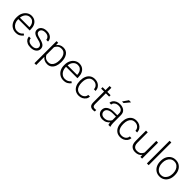

<svg xmlns="http://www.w3.org/2000/svg" viewBox="414 -2519 4492 4492"><g transform="rotate(45 2659.5 -273.5)"><path d="M281.2 9.8Q212.4 9.8 158.7 -23.4Q105 -56.6 74.5 -115.2Q43.9 -173.8 43.9 -249.5V-270.5Q43.9 -352.1 75.4 -412.1Q106.9 -472.2 158.7 -505.1Q210.4 -538.1 270.5 -538.1Q337.9 -538.1 384.5 -506.8Q431.2 -475.6 455.3 -421.1Q479.5 -366.7 479.5 -295.9V-260.3H102.5V-249.5Q102.5 -191.4 125.5 -143.8Q148.4 -96.2 189.2 -68.1Q230 -40 283.7 -40Q330.1 -40 366.5 -57.4Q402.8 -74.7 431.6 -112.3L468.3 -84Q442.4 -45.4 397.2 -17.8Q352.1 9.8 281.2 9.8ZM270.5 -487.8Q203.6 -487.8 158.9 -439.2Q114.3 -390.6 105 -310.5H420.9V-316.9Q419.9 -361.3 403.1 -400.1Q386.2 -439 353.3 -463.4Q320.3 -487.8 270.5 -487.8Z M910.2 -134.8Q910.2 -156.7 899.4 -177.5Q888.7 -198.2 858.2 -215.8Q827.6 -233.4 769 -245.6Q680.7 -264.2 632.6 -296.9Q584.5 -329.6 584.5 -394.5Q584.5 -434.1 607.2 -466.6Q629.9 -499 671.6 -518.6Q713.4 -538.1 770.5 -538.1Q862.3 -538.1 914.1 -493.2Q965.8 -448.2 965.8 -380.4H907.2Q907.2 -420.9 871.8 -454.3Q836.4 -487.8 770.5 -487.8Q725.1 -487.8 697 -474.1Q668.9 -460.4 656 -439.2Q643.1 -418 643.1 -396Q643.1 -373 653.6 -355Q664.1 -336.9 694.3 -322.3Q724.6 -307.6 783.7 -293.9Q879.9 -272 924.3 -236.6Q968.8 -201.2 968.8 -138.2Q968.8 -72.8 915.8 -31.5Q862.8 9.8 773.9 9.8Q707 9.8 660.6 -12.7Q614.3 -35.2 590.6 -71.5Q566.9 -107.9 566.9 -148.9H625.5Q627.9 -107.4 650.9 -83.7Q673.8 -60.1 707.3 -50.3Q740.7 -40.5 773.9 -40.5Q840.8 -40.5 875.5 -69.1Q910.2 -97.7 910.2 -134.8Z M1525.4 -269V-258.8Q1525.4 -180.2 1501.7 -119.4Q1478 -58.6 1432.9 -24.4Q1387.7 9.8 1323.7 9.8Q1267.6 9.8 1226.3 -10.7Q1185.1 -31.2 1158.2 -67.4V203.1H1099.6V-528.3H1154.3L1157.2 -453.6Q1184.1 -493.7 1225.3 -515.9Q1266.6 -538.1 1322.8 -538.1Q1419.9 -538.1 1472.7 -465.1Q1525.4 -392.1 1525.4 -269ZM1466.8 -258.8V-269Q1466.8 -330.6 1450 -379.9Q1433.1 -429.2 1398.2 -458Q1363.3 -486.8 1309.6 -486.8Q1246.6 -486.8 1210.9 -456.3Q1175.3 -425.8 1158.2 -386.2V-133.3Q1177.7 -93.3 1214.6 -66.9Q1251.5 -40.5 1310.5 -40.5Q1363.8 -40.5 1398.4 -69.6Q1433.1 -98.6 1450 -148.2Q1466.8 -197.8 1466.8 -258.8Z M1859.9 9.8Q1791 9.8 1737.3 -23.4Q1683.6 -56.6 1653.1 -115.2Q1622.6 -173.8 1622.6 -249.5V-270.5Q1622.6 -352.1 1654.1 -412.1Q1685.5 -472.2 1737.3 -505.1Q1789.1 -538.1 1849.1 -538.1Q1916.5 -538.1 1963.1 -506.8Q2009.8 -475.6 2033.9 -421.1Q2058.1 -366.7 2058.1 -295.9V-260.3H1681.2V-249.5Q1681.2 -191.4 1704.1 -143.8Q1727.1 -96.2 1767.8 -68.1Q1808.6 -40 1862.3 -40Q1908.7 -40 1945.1 -57.4Q1981.4 -74.7 2010.3 -112.3L2046.9 -84Q2021 -45.4 1975.8 -17.8Q1930.7 9.8 1859.9 9.8ZM1849.1 -487.8Q1782.2 -487.8 1737.5 -439.2Q1692.9 -390.6 1683.6 -310.5H1999.5V-316.9Q1998.5 -361.3 1981.7 -400.1Q1964.8 -439 1931.9 -463.4Q1898.9 -487.8 1849.1 -487.8Z M2367.7 -40.5Q2404.3 -40.5 2436.8 -54.7Q2469.2 -68.8 2490.5 -96.2Q2511.7 -123.5 2514.6 -163.6H2570.8Q2568.4 -113.3 2540 -74.2Q2511.7 -35.2 2466.6 -12.7Q2421.4 9.8 2367.7 9.8Q2293.5 9.8 2243.2 -25.4Q2192.9 -60.5 2167.5 -120.4Q2142.1 -180.2 2142.1 -253.9V-274.4Q2142.1 -348.6 2167.7 -408.4Q2193.4 -468.3 2243.4 -503.2Q2293.5 -538.1 2367.2 -538.1Q2423.8 -538.1 2469 -515.1Q2514.2 -492.2 2541.3 -450.2Q2568.4 -408.2 2570.8 -350.6H2514.6Q2511.2 -414.6 2469 -451.2Q2426.8 -487.8 2367.2 -487.8Q2307.1 -487.8 2270.5 -457.8Q2233.9 -427.7 2217.3 -379.2Q2200.7 -330.6 2200.7 -274.4V-253.9Q2200.7 -197.8 2217 -149.2Q2233.4 -100.6 2270.3 -70.6Q2307.1 -40.5 2367.7 -40.5Z M2888.2 -528.3V-480.5H2778.8V-128.9Q2778.8 -92.3 2788.3 -73.5Q2797.9 -54.7 2813.7 -48.3Q2829.6 -42 2847.7 -42Q2860.8 -42 2873 -43.7Q2885.3 -45.4 2895 -47.4L2897.5 2Q2872.1 9.8 2835 9.8Q2784.7 9.8 2752.4 -19.8Q2720.2 -49.3 2720.2 -128.9V-480.5H2623V-528.3H2720.2V-664.1H2778.8V-528.3Z M3343.3 0Q3338.9 -13.7 3335.7 -33.4Q3332.5 -53.2 3331.5 -73.7Q3305.2 -40 3260.3 -15.1Q3215.3 9.8 3152.8 9.8Q3075.7 9.8 3029.1 -33.2Q2982.4 -76.2 2982.4 -140.6Q2982.4 -218.3 3046.9 -262.9Q3111.3 -307.6 3223.1 -307.6H3331.1V-367.2Q3331.1 -423.8 3296.1 -456.3Q3261.2 -488.8 3194.8 -488.8Q3133.3 -488.8 3093.3 -457.5Q3053.2 -426.3 3053.2 -382.3L2995.1 -382.8Q2995.1 -422.4 3020.5 -457.8Q3045.9 -493.2 3091.6 -515.6Q3137.2 -538.1 3197.8 -538.1Q3282.2 -538.1 3335.9 -495.1Q3389.6 -452.1 3389.6 -366.2V-110.8Q3389.6 -83.5 3393.8 -54.2Q3397.9 -24.9 3405.8 -6.3V0ZM3159.7 -42.5Q3223.1 -42.5 3267.6 -72.8Q3312 -103 3331.1 -146.5V-262.7H3231.4Q3141.6 -262.7 3091.3 -231.4Q3041 -200.2 3041 -145.5Q3041 -102.5 3072.8 -72.5Q3104.5 -42.5 3159.7 -42.5ZM3181.6 -612.8 3274.9 -749.5H3345.7L3232.4 -612.8Z M3741.2 -40.5Q3777.8 -40.5 3810.3 -54.7Q3842.8 -68.8 3864 -96.2Q3885.3 -123.5 3888.2 -163.6H3944.3Q3941.9 -113.3 3913.6 -74.2Q3885.3 -35.2 3840.1 -12.7Q3794.9 9.8 3741.2 9.8Q3667 9.8 3616.7 -25.4Q3566.4 -60.5 3541 -120.4Q3515.6 -180.2 3515.6 -253.9V-274.4Q3515.6 -348.6 3541.3 -408.4Q3566.9 -468.3 3616.9 -503.2Q3667 -538.1 3740.7 -538.1Q3797.4 -538.1 3842.5 -515.1Q3887.7 -492.2 3914.8 -450.2Q3941.9 -408.2 3944.3 -350.6H3888.2Q3884.8 -414.6 3842.5 -451.2Q3800.3 -487.8 3740.7 -487.8Q3680.7 -487.8 3644 -457.8Q3607.4 -427.7 3590.8 -379.2Q3574.2 -330.6 3574.2 -274.4V-253.9Q3574.2 -197.8 3590.6 -149.2Q3606.9 -100.6 3643.8 -70.6Q3680.7 -40.5 3741.2 -40.5Z M4402.3 0 4400.9 -67.4Q4376.5 -31.2 4335 -10.7Q4293.5 9.8 4232.9 9.8Q4155.3 9.8 4107.4 -36.4Q4059.6 -82.5 4059.6 -190.4V-528.3H4117.7V-189.5Q4117.7 -133.3 4134.3 -101.1Q4150.9 -68.8 4178.7 -55.2Q4206.5 -41.5 4239.7 -41.5Q4309.6 -41.5 4347.4 -71Q4385.3 -100.6 4399.9 -145.5V-528.3H4459V0Z M4676.3 -750V0H4617.7V-750Z M4803.2 -256.3V-272Q4803.2 -349.1 4832.5 -409.2Q4861.8 -469.2 4914.8 -503.7Q4967.8 -538.1 5038.6 -538.1Q5110.4 -538.1 5163.6 -503.7Q5216.8 -469.2 5245.8 -409.2Q5274.9 -349.1 5274.9 -272V-256.3Q5274.9 -179.7 5245.8 -119.4Q5216.8 -59.1 5163.8 -24.7Q5110.8 9.8 5039.6 9.8Q4968.3 9.8 4915 -24.7Q4861.8 -59.1 4832.5 -119.4Q4803.2 -179.7 4803.2 -256.3ZM4861.8 -272V-256.3Q4861.8 -198.7 4882.3 -149.4Q4902.8 -100.1 4942.4 -70.3Q4981.9 -40.5 5039.6 -40.5Q5096.7 -40.5 5136 -70.3Q5175.3 -100.1 5195.8 -149.4Q5216.3 -198.7 5216.3 -256.3V-272Q5216.3 -329.1 5195.8 -378.2Q5175.3 -427.2 5135.7 -457.5Q5096.2 -487.8 5038.6 -487.8Q4981.4 -487.8 4942.1 -457.5Q4902.8 -427.2 4882.3 -378.2Q4861.8 -329.1 4861.8 -272Z"/></g></svg>

Font: Vazirmatn RD ExtraLight
Style: Regular
Weight: 200
Designer: Saber Rastikerdar
Foundry: Saber Rastikerdar
Version: Version 32.102